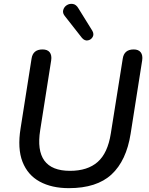

<svg xmlns="http://www.w3.org/2000/svg" viewBox="-20 -969 773 998"><path d="M338 9Q249 9 186.5 -25Q124 -59 97 -128Q70 -197 87 -302L144 -664Q151 -712 201 -712Q227 -712 238.5 -697Q250 -682 246 -655L189 -293Q155 -81 344 -81Q435 -81 487.5 -127Q540 -173 556 -275L618 -664Q625 -712 675 -712Q700 -712 711.5 -697Q723 -682 719 -655L659 -274Q637 -134 560 -62.5Q483 9 338 9ZM406 -772 319 -883Q304 -900 308.5 -916.5Q313 -933 327 -942Q341 -951 358.5 -948.5Q376 -946 388 -925L460 -809Q470 -791 461.5 -776.5Q453 -762 436.5 -759Q420 -756 406 -772Z"/></svg>

Font: Nunito SemiBold
Style: Italic
Weight: 600
Italic angle: -9°
Designer: Vernon Adams
Foundry: Vernon Adams
Version: Version 3.601; ttfautohint (v1.8.2.53-6de2)